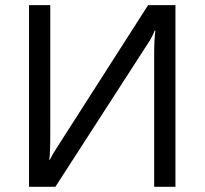

<svg xmlns="http://www.w3.org/2000/svg" viewBox="-20 -720 789 740"><path d="M656.2 0H574.2V-505.9Q574.2 -574.2 579.1 -602.1H576.2Q566.9 -578.1 553.7 -558.1L193.4 0H91.8V-700.2H173.8V-207Q173.8 -127.9 169.9 -104H171.9Q182.6 -125.5 199.2 -150.9L550.8 -700.2H656.2Z"/></svg>

Font: Segoe UI Historic
Style: Regular
Weight: 400
Foundry: Microsoft Corporation
Version: Version 1.03